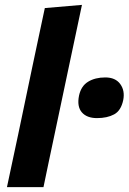

<svg xmlns="http://www.w3.org/2000/svg" viewBox="-20 -766 527 786"><path d="M8.5 0Q20 -53 30.5 -103.5Q41 -154 54.5 -216L112.5 -493Q125.5 -554 138 -613.2Q150.5 -672.5 163.5 -733L315.5 -746Q303 -687 289.8 -624.5Q276.5 -562 262 -493.5L203.5 -216.5Q190 -153 179.5 -103.2Q169 -53.5 158 0ZM377 -282.5Q335.5 -282.5 315 -306.2Q294.5 -330 303.5 -374.5Q312 -414 340.8 -431.5Q369.5 -449 411 -449Q452.5 -449 472.2 -422Q492 -395 484.5 -356.5Q475.5 -313 447.2 -297.8Q419 -282.5 377 -282.5Z"/></svg>

Font: Commissioner
Style: Bold Italic
Weight: 700
Italic angle: -12°
Designer: Kostas Bartsokas
Foundry: Kostas Bartsokas
Version: Version 1.000; ttfautohint (v1.8.3)